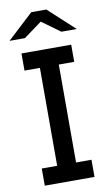

<svg xmlns="http://www.w3.org/2000/svg" viewBox="-97 -933 558 981"><g transform="rotate(-10 182.0 -442.5)"><path d="M273 -760 178 -829 84 -760H4L139 -885H217L353 -760ZM311 -686V-597H231V-89H311V0H53V-89H133V-597H53V-686Z"/></g></svg>

Font: Chivo
Style: Regular
Weight: 400
Designer: Hector Gatti
Foundry: Omnibus-Type
Version: Version 1.007;PS 001.007;hotconv 1.0.88;makeotf.lib2.5.64775